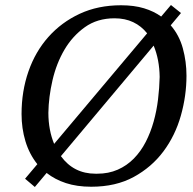

<svg xmlns="http://www.w3.org/2000/svg" viewBox="-20 -733 770 766"><path d="M437 -660Q368 -660 318.5 -624.5Q269 -589 237 -534.5Q205 -480 189.5 -413Q174 -346 173 -283Q173 -248 179 -216.5Q185 -185 196 -159L567 -600Q544 -629 511.5 -644.5Q479 -660 437 -660ZM363 -40Q366 -40 368 -40Q413 -40 449.5 -56Q486 -72 514 -100.5Q542 -129 561.5 -167Q581 -205 593 -248Q605 -291 610.5 -336.5Q616 -382 617 -426Q616 -496 593 -551L223 -110Q274 -40 361 -40Q362 -40 363 -40ZM66 -278Q66 -369 93.5 -448Q121 -527 173 -585.5Q225 -644 298 -678Q371 -712 463 -712Q515 -712 554.5 -700Q594 -688 623 -667L662 -713L702 -681L661 -632Q695 -593 709.5 -540Q724 -487 724 -431Q724 -351 701.5 -271.5Q679 -192 632 -129Q585 -66 513.5 -27Q442 12 344 12Q287 12 243 -2.5Q199 -17 166 -43L119 13L80 -20L129 -78Q97 -118 81.5 -169.5Q66 -221 66 -278Z"/></svg>

Font: PTSerif
Style: Italic
Weight: 400
Italic angle: -12°
Designer: A.Korolkova, O.Umpeleva, V.Yefimov
Foundry: ParaType Ltd
Version: Version 1.000W OFL; ttfautohint (v1.2) -l 8 -r 50 -G 200 -x 